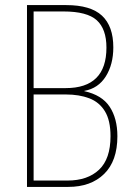

<svg xmlns="http://www.w3.org/2000/svg" viewBox="-20 -734 525 754"><path d="M240 -714Q336 -714 380.5 -672.5Q425 -631 425 -548Q425 -481 395.5 -434Q366 -387 311 -377V-376Q380 -361 410.5 -315Q441 -269 441 -199Q441 -102 389 -51Q337 0 248 0H86V-714ZM238 -388Q398 -388 398 -547Q398 -620 360 -654.5Q322 -689 229 -689H112V-388ZM112 -363V-25H245Q324 -25 369 -67.5Q414 -110 414 -199Q414 -261 392 -297Q370 -333 330.5 -348Q291 -363 239 -363Z"/></svg>

Font: Noto Sans Lao Looped Condensed Thin
Style: Regular
Weight: 100
Width: 3
Designer: Mark Frömberg, Ben Mitchell
Foundry: The Fontpad Ltd
Version: Version 1.002; ttfautohint (v1.8.4.7-5d5b)